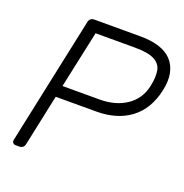

<svg xmlns="http://www.w3.org/2000/svg" viewBox="-126 -813 889 927"><g transform="rotate(20 318.5 -350.0)"><path d="M54 0Q44 0 39 -6Q34 -12 36 -22L175 -677Q177 -688 184.5 -694Q192 -700 202 -700H440Q495 -700 536 -687Q577 -674 601.5 -647.5Q626 -621 634 -582.5Q642 -544 631 -493Q609 -391 539.5 -338.5Q470 -286 363 -286H155L99 -22Q97 -12 90 -6Q83 0 72 0ZM168 -346H358Q440 -346 496.5 -384Q553 -422 568 -493Q578 -541 572 -573.5Q566 -606 533.5 -623Q501 -640 433 -640H231Z"/></g></svg>

Font: Rubik Light Light
Style: Italic
Weight: 300
Italic angle: -12°
Version: Version 2.104